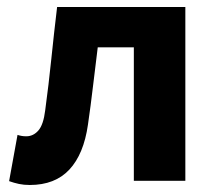

<svg xmlns="http://www.w3.org/2000/svg" viewBox="-20 -516 613 548"><path d="M65 12Q48 12 34 9Q20 6 6 1L30 -131Q36 -129 42 -128Q48 -127 55 -127Q75 -127 89.5 -143.5Q104 -160 109 -201Q119 -275 126.5 -348Q134 -421 143 -496H509V0H362V-381H259Q252 -326 245.5 -270.5Q239 -215 231 -160Q219 -76 178 -32Q137 12 65 12Z"/></svg>

Font: Font
Style: ¶
Weight: 700
Designer: Paul D. Hunt
Foundry: Adobe Systems Incorporated
Version: Version 3.000